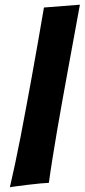

<svg xmlns="http://www.w3.org/2000/svg" viewBox="-20 -778 360 817"><path d="M22 19Q32 -24 44 -80Q56 -136 68 -198Q80 -260 92 -325Q104 -390 115 -450Q141 -593 167 -746L320 -758Q292 -608 267 -469Q256 -409 244.5 -345Q233 -281 222.5 -219.5Q212 -158 203 -101.5Q194 -45 188 0Q179 0 152.5 2.5Q126 5 97.5 8.5Q69 12 46.5 15Q24 18 22 19Z"/></svg>

Font: Bangers
Style: Regular
Weight: 400
Designer: vernon adams
Foundry: Vernon Adams
Version: Version 2.000